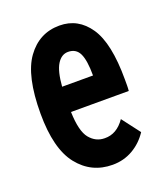

<svg xmlns="http://www.w3.org/2000/svg" viewBox="-99 -550 548 631"><g transform="rotate(-20 175.0 -234.0)"><path d="M189 11Q115 11 69 -47Q23 -105 23 -228Q23 -360 66 -419.5Q109 -479 180 -479Q245 -479 283.5 -422.5Q322 -366 322 -239Q322 -228 322 -218Q322 -208 321 -199H119Q121 -131 142 -105.5Q163 -80 194 -80Q236 -79 265 -121L313 -58Q292 -26 260 -7.5Q228 11 189 11ZM120 -287H228Q228 -340 216.5 -364Q205 -388 177 -388Q154 -388 139 -364Q124 -340 120 -287Z"/></g></svg>

Font: Inconsolata ExtraCondensed ExtraBold
Style: Regular
Weight: 800
Width: 2
Monospace: yes
Designer: Raph Levien, Cyreal, Brenton Simpson
Foundry: Raph Levien, Cyreal, Google
Version: Version 3.001; ttfautohint (v1.8.2.53-6de2)